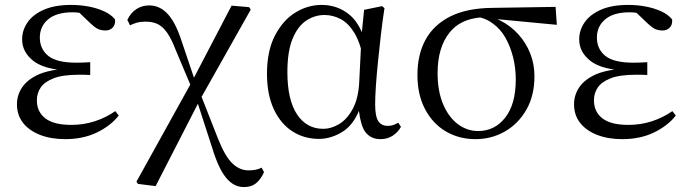

<svg xmlns="http://www.w3.org/2000/svg" viewBox="-20 -551 2804 781"><path d="M245 15Q187 15 142.5 -2.5Q98 -20 73.5 -51.5Q49 -83 49 -127Q49 -165 71 -197Q93 -229 141 -250Q171 -262 213 -268Q150 -277 116 -303Q70 -339 70 -391Q70 -428 92 -460Q114 -492 158.5 -511.5Q203 -531 270 -531Q306 -531 340.5 -524.5Q375 -518 403.5 -505Q432 -492 448 -472Q450 -451 438.5 -439Q427 -427 410 -427Q393 -427 380 -432.5Q367 -438 347 -457L303 -499Q289 -501 275 -501Q210 -501 176 -472.5Q142 -444 142 -398Q142 -352 176 -324Q210 -296 291 -296Q303 -296 316 -296.5Q329 -297 347 -298V-246Q328 -247 318 -247H301Q235 -247 198 -232.5Q161 -218 145.5 -195Q130 -172 130 -143Q130 -96 164.5 -69.5Q199 -43 270 -43Q320 -43 365 -57.5Q410 -72 449 -99L463 -81Q430 -39 374 -12Q318 15 245 15Z M541 197 535 188 754 -207 695 -347Q677 -394 659 -419Q641 -444 620.5 -453.5Q600 -463 572 -463Q551 -463 536 -458.5Q521 -454 509 -448L498 -470Q511 -498 534 -513.5Q557 -529 587 -529Q628 -529 659.5 -497Q691 -465 715 -395L769 -235L922 -528L993 -522L1000 -512L800 -157L866 11Q895 85 925 113.5Q955 142 991 142Q1006 142 1019.5 139.5Q1033 137 1044 131L1054 149Q1042 177 1022.5 193.5Q1003 210 972 210Q931 210 900 172.5Q869 135 844 53L785 -129L613 206Z M1277 14Q1217 14 1169 -17Q1121 -48 1093.5 -107.5Q1066 -167 1066 -251Q1066 -344 1098.5 -406.5Q1131 -469 1181.5 -500Q1232 -531 1288 -531Q1355 -531 1404 -489Q1433 -464 1452 -420L1461 -511L1534 -526L1544 -518Q1536 -467 1529.5 -410.5Q1523 -354 1517.5 -300Q1512 -246 1509 -201Q1506 -156 1506 -127Q1506 -77 1519 -58Q1532 -39 1557 -39Q1570 -39 1580 -42.5Q1590 -46 1600 -52L1611 -35Q1599 -13 1577.5 1Q1556 15 1528 15Q1486 15 1464 -17Q1447 -43 1440 -100Q1417 -45 1378 -18Q1329 14 1277 14ZM1448 -354Q1437 -392 1421 -418Q1397 -457 1365.5 -473.5Q1334 -490 1300 -490Q1260 -490 1225.5 -467Q1191 -444 1170 -393Q1149 -342 1149 -258Q1149 -145 1188 -86Q1227 -27 1295 -27Q1327 -27 1359 -46Q1391 -65 1414 -106.5Q1437 -148 1441 -213Z M1914 15Q1847 15 1793.5 -16.5Q1740 -48 1709 -107Q1678 -166 1678 -246Q1678 -329 1711 -389.5Q1744 -450 1811.5 -484Q1879 -518 1983 -519L2240 -523L2245 -450L2003 -473Q2010 -470 2016 -467Q2057 -446 2088 -412Q2119 -378 2136.5 -334.5Q2154 -291 2154 -241Q2154 -162 2121 -104.5Q2088 -47 2033.5 -16Q1979 15 1914 15ZM1933 -480Q1851 -472 1809 -419Q1760 -358 1760 -254Q1760 -180 1782.5 -127Q1805 -74 1842.5 -46Q1880 -18 1925 -18Q1992 -18 2035 -72.5Q2078 -127 2078 -228Q2078 -275 2067 -318.5Q2056 -362 2036 -397.5Q2016 -433 1985 -455Q1962 -473 1933 -480Z M2511 15Q2453 15 2408.5 -2.5Q2364 -20 2339.5 -51.5Q2315 -83 2315 -127Q2315 -165 2337 -197Q2359 -229 2407 -250Q2437 -262 2479 -268Q2416 -277 2382 -303Q2336 -339 2336 -391Q2336 -428 2358 -460Q2380 -492 2424.5 -511.5Q2469 -531 2536 -531Q2572 -531 2606.5 -524.5Q2641 -518 2669.5 -505Q2698 -492 2714 -472Q2716 -451 2704.5 -439Q2693 -427 2676 -427Q2659 -427 2646 -432.5Q2633 -438 2613 -457L2569 -499Q2555 -501 2541 -501Q2476 -501 2442 -472.5Q2408 -444 2408 -398Q2408 -352 2442 -324Q2476 -296 2557 -296Q2569 -296 2582 -296.5Q2595 -297 2613 -298V-246Q2594 -247 2584 -247H2567Q2501 -247 2464 -232.5Q2427 -218 2411.5 -195Q2396 -172 2396 -143Q2396 -96 2430.5 -69.5Q2465 -43 2536 -43Q2586 -43 2631 -57.5Q2676 -72 2715 -99L2729 -81Q2696 -39 2640 -12Q2584 15 2511 15Z"/></svg>

Font: Early Summer Mincho
Style: Regular
Weight: 400
Designer: GuiWonder
Version: Version 1.002